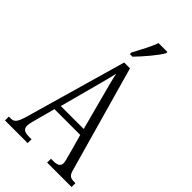

<svg xmlns="http://www.w3.org/2000/svg" viewBox="-279 -1013 1095 1095"><g transform="rotate(45 268.5 -465.5)"><path d="M236 -784V-771H257C301 -816 360 -886 379 -921V-931H307C292 -886 265 -839 236 -784ZM0 0H183V-31H162C122 -31 110 -45 110 -68C110 -84 119 -116 125 -137L154 -245H362L395 -126C401 -103 409 -77 409 -65C409 -43 397 -31 359 -31H340V0H537V-31H529C496 -31 484 -39 475 -72L294 -714H247L75 -112C56 -45 45 -31 14 -31H0ZM167 -283 225 -499C239 -552 253 -602 260 -637C267 -602 280 -554 298 -486L352 -283Z"/></g></svg>

Font: Noto Serif Bengali ExtraCondensed Light
Style: Regular
Weight: 300
Width: 2
Designer: Juan Bruce, Universal Thirst, Indian Type Foundry and the Monotype Design Team.
Foundry: Monotype Imaging Inc.
Version: Version 2.003